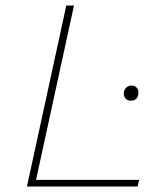

<svg xmlns="http://www.w3.org/2000/svg" viewBox="-20 -678 602 698"><path d="M111 -24H486L480 0H78L221 -658H249ZM455 -312Q443 -312 436 -320.5Q429 -329 430 -341Q431 -352 439 -359.5Q447 -367 458 -367Q470 -367 477.5 -358.5Q485 -350 483 -338Q481 -312 455 -312Z"/></svg>

Font: EauTestText Extralight
Style: Italic
Weight: 250
Italic angle: -12°
Designer: Christian Thalmann (Catharsis Fonts)
Version: Version 0.001;PS 000.001;hotconv 1.0.88;makeotf.lib2.5.64775